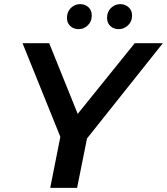

<svg xmlns="http://www.w3.org/2000/svg" viewBox="-20 -909 808 929"><path d="M223 0 272 -247 89 -700H218L356 -358L632 -700H768L401 -239L353 0ZM554 -768Q530 -768 514 -783Q498 -798 498 -822Q498 -852 517 -870.5Q536 -889 562 -889Q585 -889 602 -874Q619 -859 619 -834Q619 -805 599.5 -786.5Q580 -768 554 -768ZM361 -768Q336 -768 320 -783Q304 -798 304 -822Q304 -852 323 -870.5Q342 -889 367 -889Q392 -889 408 -874Q424 -859 424 -834Q424 -805 405 -786.5Q386 -768 361 -768Z"/></svg>

Font: Montserrat SemiBold
Style: Italic
Weight: 600
Italic angle: -11.3°
Designer: Julieta Ulanovsky
Foundry: Julieta Ulanovsky
Version: Version 9.000; ttfautohint (v1.8.4.7-5d5b)